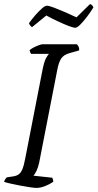

<svg xmlns="http://www.w3.org/2000/svg" viewBox="-28 -921 478 941"><path d="M151 0Q143 0 121 -3Q99 -6 73 -11Q47 -16 24.5 -21Q2 -26 -8 -30Q-6 -37 -2 -43Q2 -49 6 -52L33 -56Q50 -58 61.5 -65Q73 -72 81 -90Q89 -108 96 -146L181 -582Q189 -621 198.5 -637.5Q208 -654 212 -657H125Q122 -660 120 -664.5Q118 -669 117 -675Q123 -681 135.5 -687.5Q148 -694 161 -699Q174 -704 180 -704H349Q353 -700 357 -692.5Q361 -685 360 -674L314 -661Q284 -653 271.5 -633.5Q259 -614 252 -575L164 -124Q159 -101 151 -84Q143 -67 136 -60L228 -50Q229 -48 231 -42.5Q233 -37 233 -30Q216 -18 193 -9Q170 0 151 0ZM341 -785Q331 -785 306.5 -794.5Q282 -804 252.5 -818Q223 -832 199 -845L129 -788Q125 -790 120.5 -795.5Q116 -801 114 -807Q128 -827 145 -846.5Q162 -866 177.5 -879.5Q193 -893 202 -893Q212 -893 237 -883.5Q262 -874 292 -861Q322 -848 347 -836L413 -901Q421 -899 425 -893.5Q429 -888 430 -885Q416 -862 398.5 -839Q381 -816 365.5 -800.5Q350 -785 341 -785Z"/></svg>

Font: Texturina Extralight
Style: Italic
Weight: 200
Italic angle: -11°
Designer: Guillermo Torres Carreño
Foundry: Omnibus-Type
Version: Version 1.002; ttfautohint (v1.8.3)